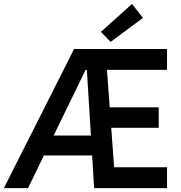

<svg xmlns="http://www.w3.org/2000/svg" viewBox="-20 -973 936 993"><path d="M363.3 -719.7H843.8V-611.8H533.2L547.4 -418H800.8V-312H555.2L570.3 -107.9H843.8V0H466.8L456.5 -168.9H207L125 0H0ZM502 -808.1 662.6 -952.6 719.2 -880.4 552.2 -756.3ZM450.2 -272 429.2 -610.8H422.4L257.3 -272Z"/></svg>

Font: Reddit Sans SemiBold
Style: Regular
Weight: 600
Designer: Stephen Hutchings
Foundry: Reddit
Version: Version 1.013